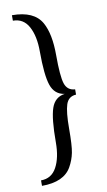

<svg xmlns="http://www.w3.org/2000/svg" viewBox="-94 -785 518 933"><g transform="rotate(-10 165.0 -319.0)"><path d="M181 36Q144 102 35 102V75Q87 75 112.5 28Q138 -19 138 -94Q138 -212 155 -262Q172 -312 221 -319Q172 -326 155 -376Q138 -426 138 -544Q138 -619 112.5 -666Q87 -713 35 -713V-740Q144 -740 181 -674Q213 -617 213 -512Q213 -407 225 -370.5Q237 -334 275 -332V-306Q237 -304 225 -267.5Q213 -231 213 -148.5Q213 -66 206 -31Q199 4 181 36Z"/></g></svg>

Font: Gilda Display
Style: Regular
Weight: 400
Designer: Eduardo Rodriguez Tunni
Foundry: Eduardo Rodriguez Tunni
Version: Version 1.001